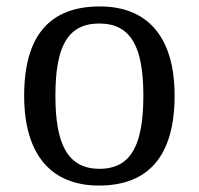

<svg xmlns="http://www.w3.org/2000/svg" viewBox="-20 -566 617 596"><path d="M287 10C440 10 522 -81 522 -269C522 -456 434 -546 290 -546C135 -546 55 -456 55 -269C55 -81 143 10 287 10ZM289 -42C189 -42 152 -120 152 -269C152 -418 188 -493 288 -493C388 -493 425 -418 425 -269C425 -120 389 -42 289 -42Z"/></svg>

Font: Liu Chibing Harmony Marks (Sposobin) Font
Style: Regular
Weight: 400
Designer: Liu Chibing
Foundry: Liu Chibing
Version: Version 1.003